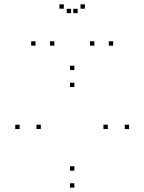

<svg xmlns="http://www.w3.org/2000/svg" viewBox="-20 -836 660 878"><path d="M320 -515.7V-535.7H300V-515.7ZM69.7 -245.8V-265.8H49.7V-245.8ZM320 22V2H300V22ZM570.3 -245.8V-265.8H550.3V-245.8ZM320 -55.7V-75.7H300V-55.7ZM166.7 -246V-266H146.7V-246ZM320 -438V-458H300V-438ZM473 -246V-266H453V-246ZM228.5 -627.2V-647.2H208.5V-627.2ZM335 -775.8V-795.8H315V-775.8ZM305 -775.8V-795.8H285V-775.8ZM411.5 -627.2V-647.2H391.5V-627.2ZM497.5 -627.2V-647.2H477.5V-627.2ZM368.2 -796.2V-816.2H348.2V-796.2ZM271.8 -796.2V-816.2H251.8V-796.2ZM142.5 -627.2V-647.2H122.5V-627.2Z"/></svg>

Font: Monaspace Neon Dots Var
Style: Regular
Weight: 400
Designer: Riley Cran and the Lettermatic Team
Version: Version 1.100 (Monaspace Neon Dots)